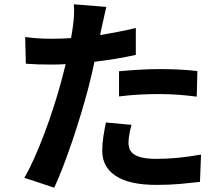

<svg xmlns="http://www.w3.org/2000/svg" viewBox="-20 -827 1040 892"><path d="M533 -496Q575 -500 625 -503Q675 -506 723 -506Q765 -506 809 -504Q853 -502 897 -497L894 -378Q857 -383 813 -386.5Q769 -390 724 -390Q672 -390 626 -387.5Q580 -385 533 -379ZM611 -572Q566 -562 517.5 -554Q469 -546 419 -540Q412 -508 404.5 -475.5Q397 -443 389 -413Q375 -361 356.5 -299Q338 -237 317 -175Q296 -113 274 -55.5Q252 2 232 45L93 -1Q115 -38 139.5 -93Q164 -148 187 -209Q210 -270 230 -332.5Q250 -395 264 -447Q269 -467 274.5 -487.5Q280 -508 285 -529Q268 -528 251.5 -527.5Q235 -527 220 -527Q184 -527 155 -528Q126 -529 100 -531L97 -655Q135 -650 163 -648.5Q191 -647 222 -647Q265 -647 310 -650Q316 -683 319 -707Q323 -735 324 -762.5Q325 -790 323 -807L474 -795Q471 -785 468.5 -772Q466 -759 463 -746.5Q460 -734 457.5 -722Q455 -710 453 -702L445 -664Q487 -671 528.5 -679Q570 -687 611 -697ZM591 -247Q585 -226 581 -203.5Q577 -181 577 -164Q577 -148 582.5 -134Q588 -120 602.5 -110Q617 -100 642.5 -94.5Q668 -89 708 -89Q805 -89 914 -109L909 18Q867 23 817 27.5Q767 32 707 32Q581 32 518 -9.5Q455 -51 455 -126Q455 -160 460.5 -194.5Q466 -229 472 -258Z"/></svg>

Font: SpoqaHanSansJP-Bold
Style: Regular
Weight: 700
Designer: [Source Han Sans]
Ryoko NISHIZUKA  (kana & ideographs); Paul D. Hunt (Latin, Greek & Cyrillic); Wenlong ZHANG  (bopomofo
Foundry: Spoqa (http://bi.spoqa.com)
Version: Version 1.002.20150607